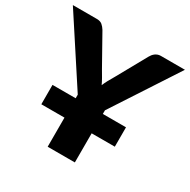

<svg xmlns="http://www.w3.org/2000/svg" viewBox="-171 -881 1022 1034"><g transform="rotate(30 340.5 -364.0)"><path d="M425.5 -301.5H569.5V-181H425.5V0H256.5V-181H112.5V-301.5H256.5V-324L-7.5 -728.5H141.5Q163.5 -728.5 175.8 -718Q188 -707.5 197.5 -692L300.5 -508.5Q314 -486 324.2 -468Q334.5 -450 342.5 -432.5Q349.5 -450 359.5 -468.2Q369.5 -486.5 382.5 -508.5L484.5 -692Q488 -698.5 493.2 -705Q498.5 -711.5 505.2 -716.8Q512 -722 520.5 -725.2Q529 -728.5 539.5 -728.5H689.5L425.5 -324Z"/></g></svg>

Font: Lato
Style: Regular
Weight: 900
Designer: Lukasz Dziedzic with Adam Twardoch and Botio Nikoltchev
Foundry: tyPoland Lukasz Dziedzic
Version: Version 2.010; 2014-09-01; http://www.latofonts.com/; ttfaut